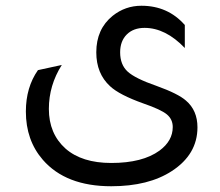

<svg xmlns="http://www.w3.org/2000/svg" viewBox="-20 -458 767 668"><path d="M623 -291Q556 -361 483 -361Q444 -361 421 -338Q398 -315 398 -276Q398 -233 424 -209Q450 -185 525 -159Q600 -132 627 -108Q667 -74 667 -15Q667 79 578 137Q497 190 367 190Q209 190 129 98Q70 30 70 -70Q70 -154 112 -214L195 -232Q150 -161 150 -79Q150 7 208 59Q265 109 367 109Q476 109 535 66Q581 32 581 -16Q581 -43 560.5 -60Q540 -77 479 -98Q395 -128 363 -158Q315 -202 315 -276Q315 -357 372 -403Q416 -438 472 -438Q564 -438 623 -371Z"/></svg>

Font: Space Grotesk Medium
Style: Regular
Weight: 500
Designer: Florian Karsten
Foundry: Florian Karsten
Version: Version 2.000